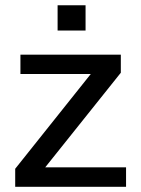

<svg xmlns="http://www.w3.org/2000/svg" viewBox="-20 -714 539 734"><path d="M38.1 -68.8 327.1 -431.2H58.1V-504.9H441.9V-436L152.8 -74.2H461.9V0H38.1ZM307.1 -597.2H200.2V-693.8H307.1Z"/></svg>

Font: LT Superior Med
Style: Regular
Weight: 500
Designer: Daniel Lyons
Foundry: LyonsType
Version: Version 1.000